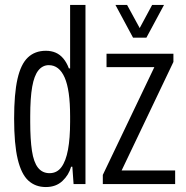

<svg xmlns="http://www.w3.org/2000/svg" viewBox="-20 -743 749 775"><path d="M165 12Q123 12 94.5 -14Q66 -40 51.5 -100.5Q37 -161 37 -264Q37 -364 50.5 -424Q64 -484 92.5 -511Q121 -538 165 -538Q187 -538 204.5 -530.5Q222 -523 235.5 -507Q249 -491 258 -467H263V-723H325V0H277L272 -70H267Q258 -37 232 -12.5Q206 12 165 12ZM180 -44Q210 -44 228 -68.5Q246 -93 254.5 -139Q263 -185 263 -251V-274Q263 -327 257.5 -366Q252 -405 241 -430Q230 -455 214 -467.5Q198 -480 177 -480Q152 -480 135 -459Q118 -438 110 -393Q102 -348 102 -274V-251Q102 -180 109 -134Q116 -88 133.5 -66Q151 -44 180 -44ZM395 0V-37L603 -472H410V-526H680V-493L471 -55H687V0ZM446 -723H493L559 -602H529L594 -723H642L571 -591H517Z"/></svg>

Font: Archivo ExtraCondensed Light
Style: Regular
Weight: 300
Width: 2
Designer: Hector Gatti
Foundry: Omnibus-Type
Version: Version 2.001